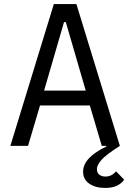

<svg xmlns="http://www.w3.org/2000/svg" viewBox="-20 -718 640 945"><path d="M245 -698H356L570 0Q501 44 479 69.5Q457 95 457 114Q457 133 469 142Q481 151 499 151Q530 151 551 125L591 166Q580 184 556.5 195.5Q533 207 498 207Q450 207 419.5 186Q389 165 389 127Q389 92 418 61Q447 30 504 3L503 0H481L422 -199H177L118 0H31ZM304 -609H295L197 -272H402Z"/></svg>

Font: iA Writer Duo V
Style: Regular
Weight: 400
Designer: Mike Abbink, Paul van der Laan, Pieter van Rosmalen, Oliver Reichenstein
Foundry: Information Architects Inc.
Version: Version 2.000